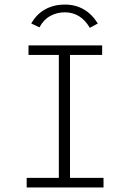

<svg xmlns="http://www.w3.org/2000/svg" viewBox="-20 -822 590 842"><path d="M97 0V-42H238V-581H105V-623H428V-581H287V-42H434V0ZM153 -702 117 -719Q141 -761 179 -781.5Q217 -802 264 -802Q357 -802 409 -719L374 -700Q334 -768 264 -768Q230 -768 200.5 -752Q171 -736 153 -702Z"/></svg>

Font: Inconsolata SemiExpanded Light
Style: Regular
Weight: 300
Width: 6
Monospace: yes
Designer: Raph Levien, Cyreal, Brenton Simpson
Foundry: Raph Levien, Cyreal, Google
Version: Version 3.001; ttfautohint (v1.8.2.53-6de2)